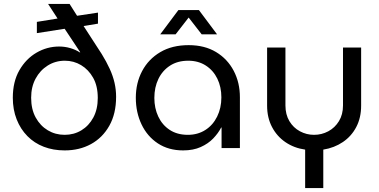

<svg xmlns="http://www.w3.org/2000/svg" viewBox="-20 -751 1925 974"><path d="M308 12Q250 12 202 -6.5Q154 -25 119 -60.5Q84 -96 64.5 -145.5Q45 -195 45 -255Q45 -337 78.5 -395Q112 -453 165.5 -484Q219 -515 280 -515Q309 -515 336.5 -507Q364 -499 385 -485L387 -486L308 -605L167 -583V-640L272 -657L224 -731H333L371 -671L477 -687V-631L404 -619L496 -477Q520 -438 536.5 -402Q553 -366 561 -331Q569 -296 569 -260Q569 -174 534.5 -113Q500 -52 441.5 -20Q383 12 308 12ZM308 -67Q355 -67 393 -90Q431 -113 453.5 -155Q476 -197 476 -254Q476 -315 452.5 -356.5Q429 -398 391.5 -420.5Q354 -443 309 -443Q261 -443 222 -418.5Q183 -394 160.5 -352Q138 -310 138 -255Q138 -197 161 -155Q184 -113 222.5 -90Q261 -67 308 -67Z M909 12Q835 12 781 -23.5Q727 -59 698 -120Q669 -181 669 -255Q669 -330 701 -390.5Q733 -451 793 -486.5Q853 -522 937 -522Q1018 -522 1076 -487Q1134 -452 1165.5 -392Q1197 -332 1197 -258V0H1104V-104H1102Q1087 -75 1061.5 -48.5Q1036 -22 998 -5Q960 12 909 12ZM933 -67Q983 -67 1021.5 -91.5Q1060 -116 1081.5 -159.5Q1103 -203 1103 -257Q1103 -310 1082.5 -352Q1062 -394 1024 -418.5Q986 -443 935 -443Q881 -443 842.5 -418Q804 -393 783.5 -350.5Q763 -308 763 -254Q763 -202 783 -159.5Q803 -117 841 -92Q879 -67 933 -67ZM793 -577 885 -700H989L1081 -577H1003L937 -662L871 -577Z M1528 203V8Q1472 0 1428.5 -29.5Q1385 -59 1360 -106.5Q1335 -154 1335 -215V-510H1428V-216Q1428 -170 1448 -136.5Q1468 -103 1501.5 -85Q1535 -67 1573 -67Q1612 -67 1645.5 -85Q1679 -103 1699.5 -136.5Q1720 -170 1720 -216V-510H1812V-215Q1812 -154 1787.5 -107Q1763 -60 1719.5 -30.5Q1676 -1 1620 8V203Z"/></svg>

Font: MuseoModerno Thin
Style: Regular
Weight: 400
Version: Version 1.003